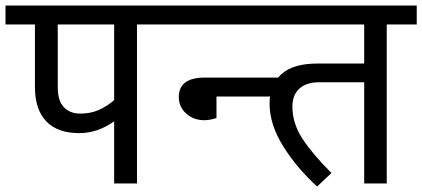

<svg xmlns="http://www.w3.org/2000/svg" viewBox="-40 -667 1535 698"><path d="M567 -578H458V0H375V-226Q315 -183 248 -183Q169 -183 128 -226Q87 -269 87 -351V-578H-20V-647H567ZM375 -578H170V-349Q170 -301 192 -277.5Q214 -254 252 -254Q288 -254 317.5 -266.5Q347 -279 375 -303Z M877 -578H547V-647H877ZM974 -316H747V-238Q723 -230 703 -230Q663 -230 636.5 -254.5Q610 -279 610 -314Q610 -385 705 -385H974Z M1475 -578H1366V0H1284V-368H1121Q1074 -368 1048.5 -345Q1023 -322 1023 -279Q1023 -219 1059 -163.5Q1095 -108 1165 -38L1113 11Q1040 -55 990 -134.5Q940 -214 940 -291Q940 -358 982.5 -397Q1025 -436 1114 -436H1284V-578H857V-647H1475Z"/></svg>

Font: Martel Sans
Style: Regular
Weight: 400
Designer: Dan Reynolds and Mathieu Réguer
Foundry: Dan Reynolds and Mathieu Réguer
Version: Version 1.002; ttfautohint (v1.1) -l 5 -r 5 -G 72 -x 0 -D la